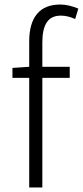

<svg xmlns="http://www.w3.org/2000/svg" viewBox="-20 -828 366 848"><path d="M312 -744Q279 -759 249 -759Q206 -759 186.5 -729Q167 -699 167 -642V-533H288V-484H167V0H109V-484H35V-528L109 -533V-645Q109 -725 143.5 -766.5Q178 -808 246 -808Q266 -808 286.5 -803Q307 -798 326 -790Z"/></svg>

Font: SpoqaHanSans-Light
Style: Regular
Weight: 300
Designer: [Spoqa Han Sans] Dong-huui Kim \uAE40 \uB3D9 \uD718  Younghwa Kang \uAC15 \uC601 \uD654  [Noto Sans] Ryoko NISHIZUKA \u8
Foundry: Spoqa (http://www.spoqa-han-sans.com)
Version: Version 2.000